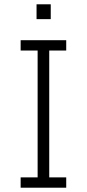

<svg xmlns="http://www.w3.org/2000/svg" viewBox="-20 -873 404 893"><path d="M76 0V-48H155V-638H76V-686H288V-638H209V-48H288V0ZM150 -784V-853H216V-784Z"/></svg>

Font: Chivo Medium Thin
Style: Regular
Weight: 250
Version: Version 2.002